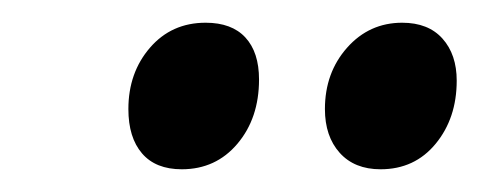

<svg xmlns="http://www.w3.org/2000/svg" viewBox="-20 -708 431 169"><path d="M266 -612Q266 -644 285.5 -666Q305 -688 334 -688Q357 -688 369.5 -674Q382 -660 382 -637Q382 -604 363.5 -581.5Q345 -559 315 -559Q292 -559 279 -573.5Q266 -588 266 -612ZM93 -612Q93 -644 112 -666Q131 -688 161 -688Q184 -688 196 -675Q208 -662 208 -638Q208 -604 189 -581.5Q170 -559 140 -559Q117 -559 105 -573Q93 -587 93 -612Z"/></svg>

Font: Andada Pro
Style: Bold Italic
Weight: 700
Italic angle: -7°
Designer: Carolina Giovagnoli
Foundry: Huerta Tipografica
Version: Version 3.005; ttfautohint (v1.8.4)